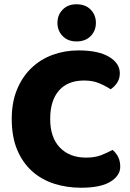

<svg xmlns="http://www.w3.org/2000/svg" viewBox="-20 -861 611 899"><path d="M374 -484Q297 -484 256 -437Q215 -390 215 -304Q215 -217 260.5 -170Q306 -123 383 -123Q424 -123 452.5 -134Q481 -145 507 -159Q524 -145 533.5 -125.5Q543 -106 543 -80Q543 -39 497.5 -10.5Q452 18 359 18Q292 18 233 -1Q174 -20 130 -59.5Q86 -99 60.5 -159.5Q35 -220 35 -304Q35 -382 59.5 -441.5Q84 -501 126.5 -542Q169 -583 226 -604Q283 -625 348 -625Q440 -625 490.5 -595Q541 -565 541 -518Q541 -492 528 -473Q515 -454 498 -443Q472 -460 442.5 -472Q413 -484 374 -484ZM249 -754Q249 -791 273.5 -816Q298 -841 338 -841Q380 -841 404.5 -816Q429 -791 429 -754Q429 -717 404.5 -692Q380 -667 338 -667Q298 -667 273.5 -692Q249 -717 249 -754Z"/></svg>

Font: Baloo Bhaina
Style: Regular
Weight: 400
Designer: Manish Minz, Shuchita Grover and Ek Type
Foundry: Ek Type
Version: Version 1.443;PS 1.000;hotconv 16.6.51;makeotf.lib2.5.65220;